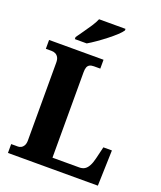

<svg xmlns="http://www.w3.org/2000/svg" viewBox="-166 -1035 956 1140"><g transform="rotate(20 312.0 -465.5)"><path d="M23 0V-56H66Q76 -56 86 -61.5Q96 -67 102.5 -79Q109 -91 109 -110V-602Q109 -623 102 -635Q95 -647 84 -652.5Q73 -658 59 -658H23V-714H367V-658H327Q310 -658 300 -652.5Q290 -647 285.5 -635.5Q281 -624 281 -604V-64H451Q470 -64 484 -72.5Q498 -81 508.5 -100.5Q519 -120 526 -150L544 -225H598L591 0ZM165 -784Q179 -804 197.5 -830Q216 -856 233.5 -882.5Q251 -909 260 -931H427V-921Q419 -908 397.5 -888Q376 -868 348.5 -846.5Q321 -825 292.5 -805Q264 -785 240 -771H165Z"/></g></svg>

Font: Noto Serif Khmer SemiCondensed ExtraBold
Style: Regular
Weight: 800
Width: 4
Designer: Danh Hong and the Monotype Design Team
Foundry: Monotype Imaging Inc.
Version: Version 2.004